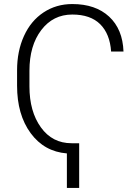

<svg xmlns="http://www.w3.org/2000/svg" viewBox="-20 -741 673 939"><path d="M367.2 178.2H307.1V9.3Q196.3 0.5 129.9 -89.8Q63.5 -180.2 63.5 -321.8V-397.5Q63.5 -490.7 97.2 -564.9Q130.9 -639.2 192.9 -680.2Q254.9 -721.2 333.5 -721.2Q447.3 -721.2 513.7 -659.7Q580.1 -598.1 584 -488.8H523.4Q517.6 -575.2 470 -622.6Q422.4 -669.9 333.5 -669.9Q239.7 -669.9 181.9 -594Q124 -518.1 124 -395V-318.4Q124 -195.8 179.9 -118.2Q235.8 -40.5 330.1 -40.5H367.2Z"/></svg>

Font: SteelSelectRoboto
Style: Regular
Weight: 300
Designer: Google
Version: Version 2.137; 2017